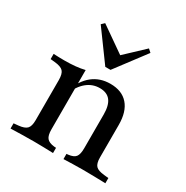

<svg xmlns="http://www.w3.org/2000/svg" viewBox="-155 -796 894 925"><g transform="rotate(30 291.5 -334.0)"><path d="M156.5 -2.4Q119.4 -2.4 89.5 -1.6Q59.7 -0.8 27.4 0V-29L53.2 -31.5Q86.3 -34.7 99.2 -48Q112.1 -61.3 112.1 -95.2V-207.3H200V-95.2Q200 -61.3 211.7 -47.2Q223.4 -33.1 252.4 -29.8L263.7 -29V0Q236.3 -0.8 211.7 -1.6Q187.1 -2.4 156.5 -2.4ZM112.1 -207.3V-318.5Q112.1 -353.2 99.2 -366.9Q86.3 -380.6 51.6 -383.9L27.4 -386.3V-415.3Q44.4 -414.5 58.1 -414.1Q71.8 -413.7 87.1 -413.7Q121 -413.7 149.2 -416.5Q177.4 -419.4 200 -425V-415.3V-207.3ZM382.3 -207.3V-283.1Q382.3 -333.9 362.9 -358.9Q343.5 -383.9 303.2 -383.9Q262.9 -383.9 231.5 -358.1Q200 -332.3 177.4 -279L171.8 -293.5Q197.6 -362.1 238.7 -394.8Q279.8 -427.4 337.1 -427.4Q401.6 -427.4 435.9 -388.3Q470.2 -349.2 470.2 -275.8V-207.3ZM426.6 -2.4Q396.8 -2.4 372.6 -1.6Q348.4 -0.8 321.8 0V-29L330.6 -29.8Q360.5 -33.1 371.4 -47.2Q382.3 -61.3 382.3 -95.2V-207.3H470.2V-95.2Q470.2 -61.3 483.1 -48Q496 -34.7 529.8 -31.5L554.8 -29V0Q522.6 -0.8 493.1 -1.6Q463.7 -2.4 426.6 -2.4ZM412.1 -667.7 429 -652.4 303.2 -485.5H274.2L152.4 -652.4L168.5 -667.7L329 -555.6L287.9 -550.8Z"/></g></svg>

Font: Playfair 5pt SemiExpanded Light Medium
Style: Regular
Weight: 500
Version: Version 2.203